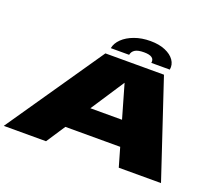

<svg xmlns="http://www.w3.org/2000/svg" viewBox="-135 -1056 1465 1260"><g transform="rotate(20 597.0 -426.0)"><path d="M-0.5 0 463.5 -675H872.5L1097.5 0H802.5L764.5 -132H381.5L294.5 0ZM494 -303H715L648 -536H647ZM715 -852.5Q775 -852.5 818.2 -834.2Q861.5 -816 882.5 -785.8Q903.5 -755.5 897 -719.5H768Q777 -768.5 700 -768.5Q658 -768.5 637.8 -756Q617.5 -743.5 613 -719.5H485Q491.5 -755.5 522.8 -785.8Q554 -816 603.8 -834.2Q653.5 -852.5 715 -852.5Z"/></g></svg>

Font: Anybody UltraExpanded Black
Style: Italic
Weight: 900
Width: 9
Italic angle: -10°
Designer: Tyler Finck
Foundry: Etcetera Type Company
Version: Version 1.010; ttfautohint (v1.8.3) -l 8 -r 50 -G 200 -x 14 